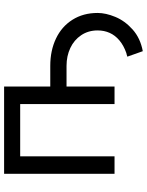

<svg xmlns="http://www.w3.org/2000/svg" viewBox="88 -658 706 922"><g transform="rotate(-90 441.0 -197.0)"><path d="M452.1 -308.6H585.9Q659.2 -308.6 716.8 -281.2Q774.4 -253.9 807.1 -202.1Q839.8 -150.4 839.8 -81.1Q839.8 -42 820.8 3.9Q801.8 49.8 760.3 86.9Q718.8 124 656.2 135.7L629.9 61.5Q634.8 59.6 639.2 58.6Q643.6 57.6 647.5 56.6Q683.6 43.9 708 23.4Q732.4 2.9 744.1 -23.4Q755.9 -49.8 755.9 -81.1Q755.9 -126 732.9 -160.2Q710 -194.3 671.4 -212.4Q632.8 -230.5 585.9 -230.5H452.1ZM67.4 -530.3H486.3V0H402.3V-453.1H151.4V0H67.4Z"/></g></svg>

Font: Pretendard JP Variable
Style: Regular
Weight: 400
Designer: Base glyphs from Inter by Rasmus Andersson; Hangul glyphs from Noto Sans CJK(Source Han Sans) by Jang Soo-young and Kang
Foundry: Kil Hyung-jin
Version: Version 1.307;Glyphs 3.2 (3192)